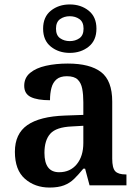

<svg xmlns="http://www.w3.org/2000/svg" viewBox="-20 -834 625 864"><path d="M203 10Q137 10 92 -29.5Q47 -69 47 -151Q47 -232 103 -271Q159 -310 272 -314L355 -317V-374Q355 -408 350 -434.5Q345 -461 329.5 -476Q314 -491 281 -491Q251 -491 234.5 -477Q218 -463 211.5 -438.5Q205 -414 205 -383Q148 -383 118.5 -397.5Q89 -412 89 -448Q89 -484 115.5 -506Q142 -528 186.5 -538Q231 -548 285 -548Q385 -548 435 -509.5Q485 -471 485 -377V-120Q485 -78 498.5 -63.5Q512 -49 546 -49H549V0H383L363 -75H355Q333 -48 313.5 -29Q294 -10 268 0Q242 10 203 10ZM246 -59Q296 -59 325.5 -95Q355 -131 355 -191V-268L303 -265Q233 -262 206.5 -232.5Q180 -203 180 -146Q180 -59 246 -59ZM294 -596Q244 -596 209 -624Q174 -652 174 -705Q174 -758 209 -786Q244 -814 294 -814Q344 -814 379 -786Q414 -758 414 -705Q414 -652 379 -624Q344 -596 294 -596ZM294 -649Q319 -649 337.5 -662Q356 -675 356 -705Q356 -735 337.5 -748Q319 -761 294 -761Q269 -761 250.5 -748Q232 -735 232 -705Q232 -675 250.5 -662Q269 -649 294 -649Z"/></svg>

Font: Noto Serif Vithkuqi SemiBold
Style: Regular
Weight: 600
Version: Version 1.005